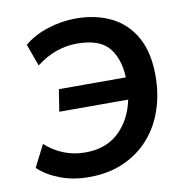

<svg xmlns="http://www.w3.org/2000/svg" viewBox="-81 -792 841 878"><g transform="rotate(-10 339.5 -352.5)"><path d="M263 10Q190 10 128.5 -13.5Q67 -37 29 -74L81 -176Q161 -104 266 -104Q363 -104 422 -160.5Q481 -217 500 -308H180L196 -410H507Q503 -500 459.5 -550.5Q416 -601 313 -601Q265 -601 218 -585Q171 -569 124 -533L87 -635Q131 -673 196.5 -694Q262 -715 327 -715Q420 -715 491 -680Q562 -645 602 -574Q642 -503 642 -395Q642 -310 617 -236Q592 -162 543 -107Q494 -52 423.5 -21Q353 10 263 10Z"/></g></svg>

Font: Nunito Sans
Style: Bold Italic
Weight: 700
Italic angle: -9°
Designer: Vernon Adams
Foundry: Vernon Adams
Version: Version 3.006; ttfautohint (v1.8.3)